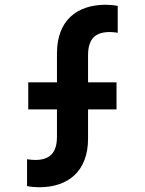

<svg xmlns="http://www.w3.org/2000/svg" viewBox="-20 -777 610 809"><path d="M145 12C268 12 351 -56 351 -193V-316H471V-430H351V-544C351 -617 385 -642 443 -642C452 -642 464 -641 476 -639V-752C463 -755 442 -757 426 -757C302 -757 220 -689 220 -552V-430H99V-316H220V-201C220 -129 186 -103 128 -103C119 -103 106 -104 94 -106V7C107 10 129 12 145 12Z"/></svg>

Font: Mluvka
Style: Bold
Weight: 700
Designer: Modified by Jiří Krblich, Original typeface by Gumpita Rahayu
Foundry: Gumpita Rahayu & Jiří Krblich
Version: Version 2.000;Glyphs 3.1.1 (3134)